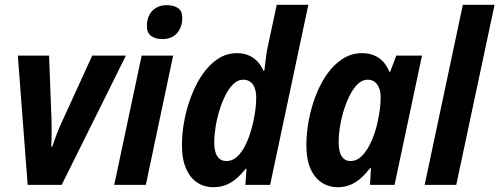

<svg xmlns="http://www.w3.org/2000/svg" viewBox="-20 -780 2106 810"><path d="M96.7 0 55.2 -545.4H187L197.3 -274.4Q197.8 -260.3 197.8 -240.2Q197.8 -220.2 197.5 -199.5Q197.3 -178.7 196.3 -161.6H200.7Q205.6 -176.3 211.4 -193.1Q217.3 -210 223.9 -226.1Q230.5 -242.2 235.8 -253.9L369.1 -545.4H511.2L240.2 0Z M461.9 0 577.6 -545.4H710.4L595.2 0ZM665 -615.2Q635.3 -615.2 617.4 -628.4Q599.6 -641.6 599.6 -670.4Q599.6 -695.3 609.1 -715.1Q618.7 -734.9 637.7 -746.6Q656.7 -758.3 684.1 -758.3Q712.4 -758.3 730.7 -746.1Q749 -733.9 749 -704.1Q749 -666 727.3 -640.6Q705.6 -615.2 665 -615.2Z M878.9 9.8Q842.3 9.8 812.5 -9.5Q782.7 -28.8 765.1 -68.4Q747.6 -107.9 747.6 -168.5Q747.6 -216.3 757.3 -269.5Q767.1 -322.8 786.4 -373.5Q805.7 -424.3 833.7 -465.6Q861.8 -506.8 898.4 -531.2Q935.1 -555.7 979.5 -555.7Q1007.3 -555.7 1028.6 -546.6Q1049.8 -537.6 1065.7 -521Q1081.5 -504.4 1091.8 -481.4H1095.2Q1096.7 -492.2 1098.6 -509.8Q1100.6 -527.3 1103.3 -546.9Q1106 -566.4 1109.4 -582L1147.5 -759.8H1280.8L1119.6 0H1015.1L1020 -67.9H1016.6Q997.1 -43.9 977.1 -26.6Q957 -9.3 933.3 0.2Q909.7 9.8 878.9 9.8ZM935.5 -100.6Q957 -100.6 974.9 -114.5Q992.7 -128.4 1006.6 -151.9Q1020.5 -175.3 1030.8 -204.1Q1041 -232.9 1047.9 -262.9Q1054.7 -293 1057.9 -320.3Q1061 -347.7 1061 -367.7Q1061 -403.8 1046.6 -423.8Q1032.2 -443.8 1005.9 -443.8Q983.9 -443.8 965.1 -426Q946.3 -408.2 931.4 -378.9Q916.5 -349.6 905.8 -314.5Q895 -279.3 889.4 -243.9Q883.8 -208.5 883.8 -179.2Q883.8 -140.1 897 -120.4Q910.2 -100.6 935.5 -100.6Z M1404.3 9.8Q1367.7 9.8 1337.6 -9.5Q1307.6 -28.8 1290 -68.1Q1272.5 -107.4 1272.5 -168Q1272.5 -216.8 1282.2 -270.3Q1292 -323.7 1311.3 -374.5Q1330.6 -425.3 1358.9 -466.1Q1387.2 -506.8 1424.6 -531.2Q1461.9 -555.7 1507.3 -555.7Q1535.6 -555.7 1557.6 -546.6Q1579.6 -537.6 1595.9 -520.3Q1612.3 -502.9 1622.6 -477.1H1626L1651.9 -545.4H1760.3L1644.5 0H1541L1544.9 -70.8H1541.5Q1522.9 -46.9 1502.7 -28.8Q1482.4 -10.7 1458.5 -0.5Q1434.6 9.8 1404.3 9.8ZM1458.5 -100.6Q1486.8 -100.6 1509.5 -125Q1532.2 -149.4 1548.3 -187.3Q1564.5 -225.1 1572.8 -264.2Q1580.1 -297.4 1583 -322.3Q1585.9 -347.2 1585.9 -370.6Q1585.9 -403.8 1571.3 -423.8Q1556.6 -443.8 1530.8 -443.8Q1509.3 -443.8 1490.7 -426.8Q1472.2 -409.7 1457.3 -381.1Q1442.4 -352.5 1431.4 -317.9Q1420.4 -283.2 1414.6 -247.1Q1408.7 -210.9 1408.7 -179.7Q1408.7 -140.6 1421.6 -120.6Q1434.6 -100.6 1458.5 -100.6Z M1771.5 0 1932.6 -759.8H2066.4L1904.8 0Z"/></svg>

Font: Open Sans SemiCondensed
Style: Bold Italic
Weight: 700
Width: 4
Italic angle: -12°
Designer: Monotype Design Team
Foundry: Monotype Imaging Inc.
Version: Version 3.003